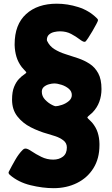

<svg xmlns="http://www.w3.org/2000/svg" viewBox="-20 -796 593 1018"><path d="M264.2 201.7Q206.1 201.7 141.8 186Q77.6 170.4 32.2 131.3Q25.4 125.5 25.4 120.1Q25.4 116.2 27.8 112.3Q41 86.4 60.5 52.2Q80.1 18.1 100.6 -1.5Q107.4 -8.3 115.7 -8.3Q126.5 -8.3 147.9 6.3Q169.4 21 199 35.6Q228.5 50.3 262.2 50.3Q293 50.3 313.7 34.4Q334.5 18.6 334.5 -14.2Q334.5 -37.6 315.9 -51.8Q297.4 -65.9 272.9 -74Q248.5 -82 231 -86.9Q186.5 -99.1 143.3 -121.1Q100.1 -143.1 72 -179Q43.9 -214.8 43.9 -267.6Q43.9 -309.6 54.9 -335.9Q65.9 -362.3 80.6 -377.4Q95.2 -392.6 106.9 -400.1Q118.7 -407.7 119.6 -412.1Q119.1 -413.1 118.2 -414.6Q117.2 -416 116.2 -417Q111.3 -422.9 105.7 -428.5Q100.1 -434.1 95.2 -440.4Q75.7 -466.3 67.1 -495.4Q58.6 -524.4 57.6 -556.2V-561Q57.6 -666 118.2 -721.2Q178.7 -776.4 281.2 -776.4Q337.9 -776.4 394.8 -758.5Q451.7 -740.7 493.2 -699.7Q495.6 -697.8 497.6 -694.8Q499.5 -691.9 499.5 -688.5Q499.5 -684.6 490.7 -668Q481.9 -651.4 470 -630.9Q458 -610.4 447.3 -594.2Q436.5 -578.1 432.6 -575.2Q431.6 -574.2 428.2 -574.2Q419.4 -574.2 401.4 -588.1Q383.3 -602.1 357.4 -616Q331.5 -629.9 297.9 -629.9Q283.2 -629.9 267.1 -626.2Q251 -622.6 239.7 -612.5Q228.5 -602.5 228.5 -584L229.5 -579.6Q242.7 -551.3 268.8 -535.2Q294.9 -519 327.6 -508.8Q360.4 -498.5 393.6 -487.3Q426.8 -476.1 455.1 -457.8Q483.4 -439.5 500.7 -407.7Q518.1 -376 518.1 -323.7Q518.1 -288.1 506.6 -256.6Q495.1 -225.1 470.2 -199.2Q464.8 -193.8 458.5 -189Q452.1 -184.1 446.8 -178.7Q445.8 -177.7 444.8 -176Q443.8 -174.3 442.9 -173.3Q443.8 -172.4 444.6 -170.7Q445.3 -168.9 446.3 -168Q451.7 -162.1 457.5 -157Q463.4 -151.9 468.3 -146Q488.8 -121.6 497.8 -93.8Q506.8 -65.9 507.3 -34.2V-26.4Q507.3 44.9 475.3 95.9Q443.4 147 388.2 174.3Q333 201.7 264.2 201.7ZM360.8 -292Q360.8 -312 344.5 -325.7Q328.1 -339.4 306.2 -346.4Q284.2 -353.5 267.6 -353.5Q254.9 -353.5 239.3 -349.1Q223.6 -344.7 212.6 -335.2Q201.7 -325.7 201.7 -309.6Q201.7 -285.6 219.2 -267.3Q236.8 -249 256.8 -239.3Q258.8 -238.3 264.9 -235.6Q271 -232.9 272.9 -232.9Q288.1 -232.9 308.8 -240Q329.6 -247.1 345.2 -260.5Q360.8 -273.9 360.8 -292Z"/></svg>

Font: Belanosima
Style: Bold
Weight: 700
Designer: The DocRepair Project, Santiago Orozco
Foundry: Google
Version: Version 2.000